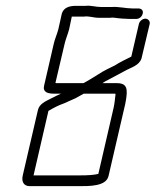

<svg xmlns="http://www.w3.org/2000/svg" viewBox="-20 -635 533 658"><path d="M257 -34H95L146 -255C165 -266 180 -274 200 -281L238 -298C248 -303 257 -309 267 -314H372C373 -314 375 -314 376 -313C375 -303 372 -275 369 -264L317 -39C300 -35 279 -34 257 -34ZM217 -535 226 -578H267C285 -581 299 -574 319 -574H357C362 -575 368 -575 374 -574C386 -572 413 -570 426 -570H446C457 -570 466 -577 469 -588C472 -599 465 -606 454 -606H434C413 -606 384 -613 363 -611H327C307 -611 292 -617 274 -615H241C219 -615 199 -610 192 -589L180 -535C176 -519 167 -499 164 -484L131 -341C126 -319 144 -314 165 -314H189C174 -307 169 -305 154 -297C136 -288 115 -279 110 -258L58 -34C53 -13 61 3 82 3H248C286 3 344 4 352 -32L406 -265C408 -272 410 -282 412 -294C417 -328 417 -350 381 -350H331C338 -355 344 -358 350 -361C372 -373 386 -380 408 -392C429 -404 457 -410 465 -435L493 -553C495 -562 488 -571 478 -571C468 -571 458 -562 456 -553L430 -441C416 -434 387 -420 374 -411C356 -402 336 -393 318 -381C300 -370 285 -360 266 -350H174C173 -350 171 -350 170 -351L201 -483C204 -498 213 -519 217 -535Z"/></svg>

Font: Electronic
Style: SeLtIt
Weight: 300
Version: Version 1.011